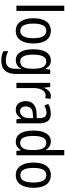

<svg xmlns="http://www.w3.org/2000/svg" viewBox="984 -1784 1040 3049"><g transform="rotate(90 1504.5 -260.0)"><path d="M154 0H71V-760H154Z M671 -269Q671 -141 620 -65.5Q569 10 469 10Q375 10 322.5 -65.5Q270 -141 270 -269Q270 -402 321 -474.5Q372 -547 471 -547Q564 -547 617.5 -476Q671 -405 671 -269ZM355 -269Q355 -169 383 -115.5Q411 -62 471 -62Q530 -62 558.5 -114.5Q587 -167 587 -269Q587 -370 558.5 -422.5Q530 -475 471 -475Q410 -475 382.5 -422.5Q355 -370 355 -269Z M939 -547Q981 -547 1014 -527.5Q1047 -508 1071 -466H1076L1086 -537H1155V7Q1155 120 1103.5 180Q1052 240 941 240Q857 240 794 208V130Q865 168 941 168Q1004 168 1038 133Q1072 98 1072 22V5Q1072 -10 1073 -32Q1074 -54 1076 -74H1072Q1025 10 937 10Q854 10 808.5 -61Q763 -132 763 -266Q763 -402 809.5 -474.5Q856 -547 939 -547ZM954 -474Q901 -474 874.5 -420.5Q848 -367 848 -265Q848 -161 875 -111Q902 -61 957 -61Q1072 -61 1072 -245V-269Q1072 -377 1043.5 -425.5Q1015 -474 954 -474Z M1500 -547Q1512 -547 1525 -545.5Q1538 -544 1551 -540L1539 -457Q1519 -464 1494 -464Q1461 -464 1435 -440.5Q1409 -417 1394 -376Q1379 -335 1379 -282V0H1296V-537H1362L1372 -443H1377Q1397 -489 1427.5 -518Q1458 -547 1500 -547Z M1784 -546Q1866 -546 1902.5 -499.5Q1939 -453 1939 -363V0H1877L1863 -75H1860Q1835 -32 1802.5 -11Q1770 10 1720 10Q1655 10 1620.5 -35.5Q1586 -81 1586 -150Q1586 -229 1637 -273.5Q1688 -318 1787 -321L1857 -324V-359Q1857 -422 1836 -450Q1815 -478 1773 -478Q1745 -478 1716 -468.5Q1687 -459 1657 -443L1631 -505Q1663 -525 1702 -535.5Q1741 -546 1784 -546ZM1800 -262Q1731 -259 1701 -231Q1671 -203 1671 -151Q1671 -103 1691 -80.5Q1711 -58 1746 -58Q1796 -58 1826.5 -98Q1857 -138 1857 -213V-265Z M2230 10Q2146 10 2100 -60.5Q2054 -131 2054 -268Q2054 -403 2100 -475Q2146 -547 2228 -547Q2272 -547 2306 -525.5Q2340 -504 2362 -468H2366Q2365 -487 2364 -507.5Q2363 -528 2363 -543V-760H2446V0H2379L2367 -69H2363Q2340 -32 2308 -11Q2276 10 2230 10ZM2247 -60Q2307 -60 2335 -106.5Q2363 -153 2363 -246V-272Q2363 -374 2336 -424Q2309 -474 2246 -474Q2191 -474 2165 -420Q2139 -366 2139 -267Q2139 -166 2165.5 -113Q2192 -60 2247 -60Z M2963 -269Q2963 -141 2912 -65.5Q2861 10 2761 10Q2667 10 2614.5 -65.5Q2562 -141 2562 -269Q2562 -402 2613 -474.5Q2664 -547 2763 -547Q2856 -547 2909.5 -476Q2963 -405 2963 -269ZM2647 -269Q2647 -169 2675 -115.5Q2703 -62 2763 -62Q2822 -62 2850.5 -114.5Q2879 -167 2879 -269Q2879 -370 2850.5 -422.5Q2822 -475 2763 -475Q2702 -475 2674.5 -422.5Q2647 -370 2647 -269Z"/></g></svg>

Font: Noto Sans Thai Looped Condensed
Style: Regular
Weight: 400
Width: 3
Designer: Sasikarn Vongin, Ben Mitchell
Foundry: The Fontpad Ltd
Version: Version 1.001; ttfautohint (v1.8.4.7-5d5b)